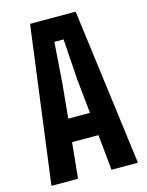

<svg xmlns="http://www.w3.org/2000/svg" viewBox="-120 -874 728 948"><g transform="rotate(-15 244.5 -400.0)"><path d="M23 0 128 -800H361L465 0H330L312 -182H177L159 0ZM189 -299H300L282 -474L268 -683H221L206 -474Z"/></g></svg>

Font: Big Shoulders Text ExtraBold
Style: Regular
Weight: 800
Designer: Patric King
Foundry: XO Type Co
Version: Version 1.000; ttfautohint (v1.8.2)